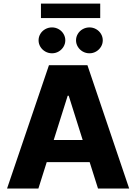

<svg xmlns="http://www.w3.org/2000/svg" viewBox="-20 -1081 782 1101"><path d="M20.5 0 260.7 -707H481.4L720.7 0H542L494.1 -151.4H248L200.2 0ZM454.1 -278.3 374 -532.2H368.2L288.1 -278.3ZM201.2 -849.6Q201.2 -869.6 211.4 -886.7Q221.7 -903.8 239.5 -913.8Q257.3 -923.8 278.3 -923.8Q298.8 -923.8 316.4 -913.8Q334 -903.8 344.2 -886.7Q354.5 -869.6 354.5 -849.6Q354.5 -830.1 344.2 -813Q334 -795.9 316.4 -785.6Q298.8 -775.4 278.3 -775.4Q257.3 -775.4 239.5 -785.6Q221.7 -795.9 211.4 -813Q201.2 -830.1 201.2 -849.6ZM416 -849.6Q416 -869.6 426.3 -886.7Q436.5 -903.8 454.3 -913.8Q472.2 -923.8 493.2 -923.8Q513.7 -923.8 531.2 -913.8Q548.8 -903.8 559.1 -886.7Q569.3 -869.6 569.3 -849.6Q569.3 -830.1 559.1 -813Q548.8 -795.9 531.2 -785.6Q513.7 -775.4 493.2 -775.4Q472.2 -775.4 454.3 -785.6Q436.5 -795.9 426.3 -813Q416 -830.1 416 -849.6ZM554.7 -977.5H214.8V-1060.5H554.7Z"/></svg>

Font: Pretendard Std ExtraBold
Style: Regular
Weight: 800
Designer: Base glyphs from Inter by Rasmus Andersson; Hangeul glyphs from Noto Sans CJK(Source Han Sans) by Jang Soo-young and Kan
Foundry: Kil Hyung-jin
Version: Version 1.309